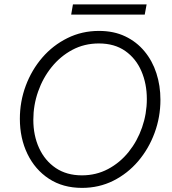

<svg xmlns="http://www.w3.org/2000/svg" viewBox="-20 -871 802 897"><path d="M363.3 6.8Q273.9 6.8 208.7 -35.9Q143.6 -78.6 108.2 -151.9Q72.8 -225.1 72.8 -315.9Q72.8 -396.5 100.3 -470.5Q127.9 -544.4 177.7 -602.1Q227.5 -659.7 295.2 -693.1Q362.8 -726.6 442.4 -726.6Q511.7 -726.6 564.9 -701.2Q618.2 -675.8 655 -631.3Q691.9 -586.9 710.7 -528.8Q729.5 -470.7 729.5 -404.8Q729.5 -323.7 702.1 -249.8Q674.8 -175.8 625.5 -117.9Q576.2 -60.1 509.3 -26.6Q442.4 6.8 363.3 6.8ZM362.8 -51.8Q429.2 -51.8 484.9 -81.3Q540.5 -110.8 581.1 -161.4Q621.6 -211.9 643.8 -275.9Q666 -339.8 666 -408.2Q666 -479.5 640.6 -538.6Q615.2 -597.7 565.2 -632.8Q515.1 -668 441.9 -668Q374 -668 318.1 -638.2Q262.2 -608.4 221.2 -557.6Q180.2 -506.8 158 -443.1Q135.7 -379.4 135.7 -311.5Q135.7 -237.8 162.8 -179Q189.9 -120.1 240.7 -85.9Q291.5 -51.8 362.8 -51.8ZM312.5 -802.7 320.8 -850.6H665L656.2 -802.7Z"/></svg>

Font: Reddit Sans Light
Style: Italic
Weight: 300
Italic angle: -11.25°
Designer: Stephen Hutchings
Version: Version 1.013